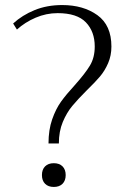

<svg xmlns="http://www.w3.org/2000/svg" viewBox="-20 -730 496 760"><path d="M276 -393Q317 -439 336 -470.5Q355 -502 355 -546Q355 -605 320 -641.5Q285 -678 208 -678Q163 -678 121 -660Q79 -642 47 -613L32 -637Q68 -670 117 -690Q166 -710 226 -710Q310 -710 365.5 -670Q421 -630 421 -546Q421 -510 408 -480Q395 -450 376 -427.5Q357 -405 324 -373Q288 -337 266 -310.5Q244 -284 228.5 -247Q213 -210 213 -162H172Q172 -216 186.5 -257.5Q201 -299 221.5 -327.5Q242 -356 276 -393ZM146 -37Q146 -59 158.5 -71.5Q171 -84 193 -84Q215 -84 227.5 -71.5Q240 -59 240 -37Q240 -15 227.5 -2.5Q215 10 193 10Q171 10 158.5 -2.5Q146 -15 146 -37Z"/></svg>

Font: Trirong Light
Style: Regular
Weight: 300
Designer: Katatrad Team
Foundry: CadsonDemak
Version: Version 1.001